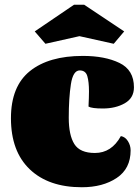

<svg xmlns="http://www.w3.org/2000/svg" viewBox="-20 -765 583 807"><path d="M26 0ZM269 -270Q269 -197 292.5 -159.5Q316 -122 379 -122Q449 -122 488 -193Q506 -190 517.5 -172Q529 -154 529 -133Q529 -56 470.5 -17Q412 22 324 22Q184 22 105 -53.5Q26 -129 26 -268Q26 -402 105.5 -466Q185 -530 328 -530Q421 -530 482 -500.5Q543 -471 543 -398Q543 -353 504.5 -331Q466 -309 412 -309Q366 -309 352 -317Q354 -357 354 -381Q354 -421 347 -445Q340 -469 315 -469Q287 -469 278 -411Q269 -353 269 -270ZM171 -581 126 -633 291 -745H334L502 -633L458 -581L314 -613Z"/></svg>

Font: Sansita Black
Style: Regular
Weight: 900
Designer: Pablo Cosgaya
Foundry: Omnibus-Type
Version: Version 1.006; ttfautohint (v1.5)